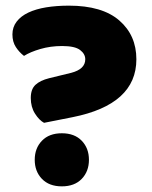

<svg xmlns="http://www.w3.org/2000/svg" viewBox="-20 -643 538 680"><path d="M103 -77Q103 -118 128.5 -144.5Q154 -171 199 -171Q244 -171 269.5 -144.5Q295 -118 295 -77Q295 -36 269.5 -9.5Q244 17 199 17Q154 17 128.5 -9.5Q103 -36 103 -77ZM136 -208Q119 -217 104 -240.5Q89 -264 89 -296Q89 -327 105.5 -342.5Q122 -358 154 -366L232 -385Q282 -398 282 -433Q282 -452 263.5 -466Q245 -480 200 -480Q159 -480 123 -469.5Q87 -459 65 -445Q48 -458 36 -476.5Q24 -495 24 -521Q24 -547 39 -566.5Q54 -586 80.5 -598.5Q107 -611 143.5 -617Q180 -623 224 -623Q342 -623 402.5 -570.5Q463 -518 463 -433Q463 -273 237 -228Z"/></svg>

Font: Baloo Bhai
Style: Regular
Weight: 400
Designer: Supriya Tembe, Noopur Datye and Ek Type
Foundry: Ek Type
Version: Version 1.100;PS 1.000;hotconv 1.0.88;makeotf.lib2.5.647800;